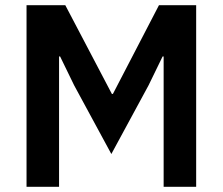

<svg xmlns="http://www.w3.org/2000/svg" viewBox="-20 -718 856 738"><path d="M82 0H207V-501H211L265 -390L408 -126L551 -390L605 -501H609V0H734V-698H591L414 -357H410L231 -698H82Z"/></svg>

Font: IBM Plex Thai Looped SemiBold
Style: Regular
Weight: 600
Designer: Mike Abbink, Paul van der Laan, Pieter van Rosmalen, Ben Mitchell, Mark Frömberg
Foundry: Bold Monday
Version: Version 1.0